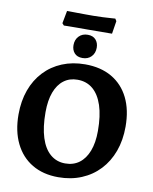

<svg xmlns="http://www.w3.org/2000/svg" viewBox="-101 -1017 877 1103"><g transform="rotate(10 337.5 -465.0)"><path d="M315.2 12Q226.9 12 162.6 -26.3Q98.3 -64.6 63.5 -135.8Q28.7 -206.9 28.7 -303.8Q28.7 -382.3 51.9 -446.5Q75.1 -510.7 118.8 -557.1Q162.4 -603.6 222.9 -628.5Q283.3 -653.5 356.8 -653.5Q447.6 -653.5 512.4 -615.9Q577.3 -578.2 611.9 -508.3Q646.6 -438.3 646.6 -340.5Q646.6 -261.5 622.9 -196.8Q599.2 -132.1 555.3 -85.5Q511.4 -38.8 450.4 -13.4Q389.4 12 315.2 12ZM340.8 -72.8Q389 -72.8 423 -98.2Q457 -123.5 475.7 -171.8Q494.4 -220.2 494.4 -289.1Q494.4 -377.3 474.7 -437.1Q454.9 -497 418.1 -527.9Q381.4 -558.8 328.7 -558.8Q282 -558.8 248.6 -533.4Q215.1 -508.1 197.2 -460.2Q179.2 -412.3 179.2 -343.4Q179.2 -255.7 198.4 -195.4Q217.6 -135.1 254.1 -104Q290.7 -72.8 340.8 -72.8ZM333.8 -686.4Q302.7 -686.4 286.7 -704.6Q270.6 -722.7 270.6 -750.7Q270.6 -782.7 290.2 -803Q309.8 -823.4 341.9 -823.4Q372.1 -823.4 388.4 -805.2Q404.7 -787 404.7 -758.7Q404.7 -726.6 385.1 -706.5Q365.5 -686.4 333.8 -686.4ZM196.6 -851.7 186.1 -863.4 200.1 -937.3Q200.1 -937.3 215.6 -937.3Q231.1 -937.3 255.1 -936.8Q279.1 -936.3 305.6 -936.3Q332.1 -936.3 354.1 -936.3Q379.1 -936.3 408.7 -937.8Q438.2 -939.3 459.6 -940.8Q480.9 -942.3 480.9 -942.3L489.1 -928.7L477.2 -853.7L336.1 -852.7Q307.1 -852.7 274.2 -852.7Q241.3 -852.7 219 -852.2Q196.6 -851.7 196.6 -851.7Z"/></g></svg>

Font: Alegreya
Style: Regular
Weight: 400
Designer: Juan Pablo del Peral
Foundry: Huerta Tipografica
Version: Version 2.009